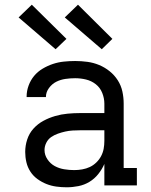

<svg xmlns="http://www.w3.org/2000/svg" viewBox="-20 -787 640 815"><path d="M263 8Q241 8 219 5Q197 2 177 -6Q157 -14 139 -27Q121 -40 109 -58.5Q97 -77 92 -98.5Q87 -120 87 -142Q87 -169 95.5 -195Q104 -221 122 -241Q140 -261 164 -274Q188 -287 214 -294.5Q240 -302 267 -304.5Q294 -307 320 -307H423V-347Q423 -370 414 -392.5Q405 -415 386.5 -429.5Q368 -444 345 -449.5Q322 -455 299 -455Q278 -455 257.5 -452Q237 -449 219 -440Q201 -431 188 -413.5Q175 -396 175 -376V-375H93V-377Q93 -401 101.5 -424Q110 -447 125 -465Q140 -483 161 -495.5Q182 -508 204.5 -515.5Q227 -523 251 -525.5Q275 -528 299 -528Q325 -528 351 -524.5Q377 -521 401 -511Q425 -501 445.5 -484.5Q466 -468 480 -446Q494 -424 499.5 -398.5Q505 -373 505 -347V-74H561V0H423V-91Q413 -68 397 -48Q381 -28 359.5 -15Q338 -2 313 3Q288 8 263 8ZM295 -65Q312 -65 329 -68Q346 -71 361 -78Q376 -85 388.5 -97Q401 -109 409 -124Q417 -139 420 -155.5Q423 -172 423 -189V-234H321Q304 -234 288 -233Q272 -232 256.5 -228.5Q241 -225 225.5 -219.5Q210 -214 197 -205Q184 -196 176.5 -181Q169 -166 169 -150Q169 -129 181.5 -110.5Q194 -92 212.5 -82Q231 -72 252.5 -68.5Q274 -65 295 -65ZM412 -578 255 -713 311 -767 457 -622ZM216 -578 59 -713 115 -767 262 -622Z"/></svg>

Font: Iosevka HT Extended
Style: Regular
Weight: 400
Width: 7
Monospace: yes
Designer: Belleve Invis
Foundry: Belleve Invis
Version: Version 32.3.0; ttfautohint (v1.8.4)